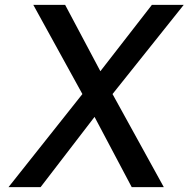

<svg xmlns="http://www.w3.org/2000/svg" viewBox="-20 -770 776 790"><path d="M654 0H522L369 -289L147 0H15L319 -383L117 -750H248L393 -477L605 -750H736L443 -383Z"/></svg>

Font: Orkney Medium
Style: MediumItalic
Weight: 500
Designer: Samuel Oakes and Alfredo Marco Pradil
Foundry: Alfredo Marco Pradil
Version: 1.0; ttfautohint (v1.5)